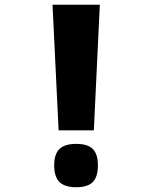

<svg xmlns="http://www.w3.org/2000/svg" viewBox="-20 -779 640 806"><path d="M200.5 -759H399L374 -232H226ZM207.5 -84.5Q207.5 -132 229.5 -153.5Q251.5 -175 300 -175Q348 -175 369.5 -153.8Q391 -132.5 391 -84.5Q391 -36.5 369.5 -14.8Q348 7 300 7Q252 7 229.8 -14.8Q207.5 -36.5 207.5 -84.5Z"/></svg>

Font: JuliaMono Black
Style: Regular
Weight: 900
Monospace: yes
Designer: cormullion
Foundry: corm
Version: Version 0.054; ttfautohint (v1.8.4)